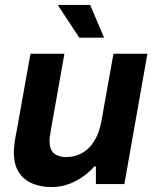

<svg xmlns="http://www.w3.org/2000/svg" viewBox="-20 -743 651 775"><path d="M187 12Q147 12 112.5 -1.5Q78 -15 57 -46Q36 -77 36 -128Q36 -148 39 -168.5Q42 -189 47 -213L103 -526H240L186 -222Q184 -208 182 -196.5Q180 -185 180 -174Q180 -139 198 -124Q216 -109 247 -109Q282 -109 311 -125Q340 -141 360 -173Q380 -205 389 -252L438 -526H575L482 0H367V-71H360Q332 -37 286 -12.5Q240 12 187 12ZM300 -591 215 -720 216 -723H344L400 -591Z"/></svg>

Font: Archivo VF Beta
Style: Italic
Weight: 400
Italic angle: -10°
Designer: Hector Gatti
Foundry: Omnibus-Type
Version: Version 1.002